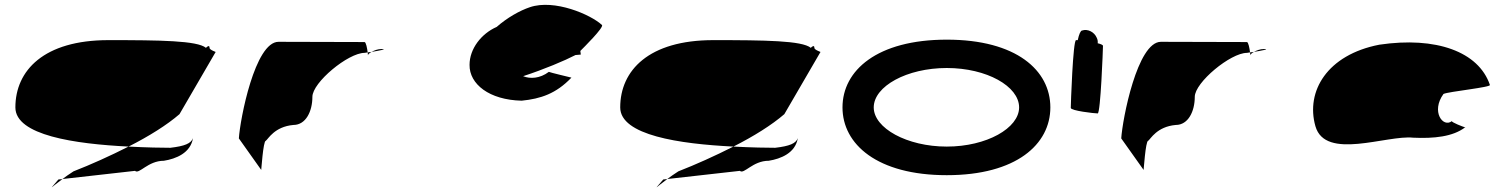

<svg xmlns="http://www.w3.org/2000/svg" viewBox="-20 -721 6293 799"><path d="M44 -274C44 -158 291 -122 515 -111C600 -154 675 -201 727 -246L877 -504C884 -504 852 -512 852 -522C852 -533 845 -530 837 -522C801 -552 646 -554 431 -554C163 -554 44 -428 44 -274ZM223 26C181 76 188 62 240 24ZM240 24 542 -10C559 6 595 -52 662 -52C712 -60 773 -84 783 -146C775 -124 749 -113 689 -106C655 -106 592 -107 515 -111C438 -72 358 -36 286 -8C267 4 252 15 240 24Z M974 -145 1067 -14C1067 -6 1075 -135 1086 -135C1096 -142 1122 -194 1201 -201C1253 -201 1280 -258 1280 -318C1280 -378 1429 -501 1497 -501C1497 -501 1502 -502 1510 -503C1508 -520 1503 -546 1497 -546C1497 -546 1281 -547 1139 -547C1041 -547 979 -225 974 -145ZM1510 -503C1511 -498 1511 -494 1511 -491C1511 -494 1517 -500 1526 -505C1520 -504 1515 -504 1510 -503ZM1526 -505C1556 -510 1595 -517 1568 -517C1552 -517 1537 -511 1526 -505Z M1934 -451C1933 -371 2016 -305 2151 -302C2230 -310 2294 -331 2358 -398C2358 -398 2266 -420 2264 -422C2227 -394 2186 -392 2157 -404C2243 -432 2331 -469 2375 -492C2391 -493 2397 -494 2397 -494C2396 -499 2396 -504 2395 -509C2396 -509 2396 -510 2396 -510C2407 -521 2495 -608 2485 -617C2439 -660 2287 -726 2185 -691C2143 -677 2090 -647 2047 -609C1983 -581 1934 -518 1934 -451Z M2561 -274C2561 -158 2808 -122 3032 -111C3117 -154 3192 -201 3244 -246L3394 -504C3401 -504 3369 -512 3369 -522C3369 -533 3362 -530 3354 -522C3318 -552 3163 -554 2948 -554C2680 -554 2561 -428 2561 -274ZM2740 26C2698 76 2705 62 2757 24ZM2757 24 3059 -10C3076 6 3112 -52 3179 -52C3229 -60 3290 -84 3300 -146C3292 -124 3266 -113 3206 -106C3172 -106 3109 -107 3032 -111C2955 -72 2875 -36 2803 -8C2784 4 2769 15 2757 24Z M3486 -274C3486 -121 3630 8 3920 8C4210 8 4351 -121 4351 -274C4351 -428 4210 -556 3920 -556C3630 -556 3486 -428 3486 -274ZM3616 -274C3616 -362 3754 -438 3920 -438C4086 -438 4221 -362 4221 -274C4221 -188 4086 -111 3920 -111C3754 -111 3616 -188 3616 -274Z M4436 -272C4436 -260 4535 -249 4548 -249C4560 -249 4570 -518 4570 -530C4570 -534 4561 -538 4548 -541C4549 -548 4548 -556 4544 -564C4534 -588 4506 -602 4483 -594C4477 -594 4470 -578 4465 -554H4458C4445 -554 4436 -284 4436 -272Z M4646 -145 4739 -14C4739 -6 4747 -135 4758 -135C4768 -142 4794 -194 4873 -201C4925 -201 4952 -258 4952 -318C4952 -378 5101 -501 5169 -501C5169 -501 5174 -502 5182 -503C5180 -520 5175 -546 5169 -546C5169 -546 4953 -547 4811 -547C4713 -547 4651 -225 4646 -145ZM5182 -503C5183 -498 5183 -494 5183 -491C5183 -494 5189 -500 5198 -505C5192 -504 5187 -504 5182 -503ZM5198 -505C5228 -510 5267 -517 5240 -517C5224 -517 5209 -511 5198 -505Z M5454 -196C5495 -52 5751 -160 5861 -148C5947 -144 6026 -152 6077 -191C6069 -193 6020 -212 6022 -217C5985 -188 5934 -257 5987 -330C6007 -340 6190 -358 6180 -368C6133 -506 5956 -570 5720 -535C5503 -493 5413 -341 5454 -196ZM6022 -217C6022 -217 6022 -218 6022 -218C6022 -218 6022 -217 6022 -217ZM6078 -192 6077 -191C6079 -191 6079 -191 6078 -190Z"/></svg>

Font: Ampere
Style: SCUltExt
Weight: 400
Version: Version 1